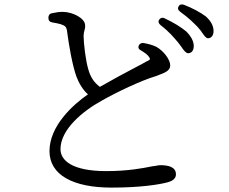

<svg xmlns="http://www.w3.org/2000/svg" viewBox="-20 -809 1040 873"><path d="M788 -618C794 -611 795 -609 798 -605L804 -597C816 -579 826 -567 835 -567C848 -567 861 -576 861 -599C861 -621 850 -642 828 -665C803 -686 770 -706 730 -725C719 -731 710 -728 704 -720C698 -711 701 -702 711 -694C749 -665 771 -638 788 -618ZM200 -728C200 -716 206 -709 218 -707C231 -705 245 -702 256 -699C278 -692 281 -685 284 -673C294 -597 309 -514 327 -462C339 -430 357 -400 380 -380C313 -334 205 -237 205 -122C205 -13 313 44 487 44C620 44 704 30 742 20C761 15 780 5 780 -16C780 -50 746 -58 708 -58C703 -58 693 -56 682 -54C677 -54 674 -53 668 -52C628 -44 561 -31 463 -31C309 -31 255 -79 255 -131C255 -221 358 -305 442 -351C510 -390 622 -443 689 -463C729 -478 754 -486 754 -512C754 -537 725 -577 691 -596C675 -604 656 -609 635 -613C624 -615 616 -612 611 -602C607 -593 610 -585 622 -579C639 -569 653 -559 659 -548C664 -538 664 -538 645 -529C637 -524 618 -514 595 -502C551 -479 488 -445 434 -414C405 -436 391 -461 382 -492C369 -535 361 -608 360 -645C360 -655 362 -663 364 -671C366 -677 368 -685 367 -695C366 -726 311 -755 265 -755C249 -755 235 -753 217 -749C205 -747 200 -739 200 -728ZM800 -755C839 -727 859 -706 878 -687C886 -678 889 -674 894 -668L898 -662C909 -646 917 -635 926 -635C939 -635 951 -646 951 -668C951 -691 939 -714 915 -735C890 -753 858 -771 817 -787C806 -791 797 -789 792 -780C787 -772 789 -763 800 -755Z"/></svg>

Font: 寒蝉锦书宋 Text
Style: Regular
Weight: 400
Designer: 寒蝉锦书宋{Warren} 思源宋体{Ryoko NISHIZUKA 西塚涼子 (kana & ideographs); Frank Grießhammer (Latin, Greek & Cyrillic); Wenlong ZHANG 
Foundry: Adobe & ChillType
Version: Version 2.000;Glyphs 3.1.1 (3135)